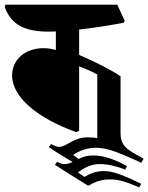

<svg xmlns="http://www.w3.org/2000/svg" viewBox="-29 -674 637 825"><path d="M569 131 578 116C499 77 454 61 418 61C386 61 361 70 334 86L306 67C339 42 367 31 401 31C433 31 473 40 509 55L517 40C461 9 415 -6 370 -6C343 -6 324 1 309 9L285 -8C311 -27 349 -39 381 -39C425 -39 463 -27 564 19L578 26L588 8L544 -17C504 -40 489 -61 489 -102V-346C453 -371 388 -405 311 -438V-547C366 -553 430 -563 502 -576L507 -584L475 -654H-5L-9 -646C19 -562 86 -538 183 -538L211 -539V-459C195 -464 177 -467 158 -467C78 -467 23 -417 23 -350C23 -254 137 -164 299 -106L311 -112V-389C340 -378 365 -367 389 -354V-80C376 -83 362 -84 348 -84C286 -84 258 -43 225 -43C214 -43 204 -48 190 -55L181 -42C204 -25 244 -1 283 22C272 27 261 31 248 31C237 31 229 28 217 21L207 34C246 60 290 87 348 123H353C383 105 410 97 444 97C475 97 501 102 569 131Z"/></svg>

Font: Nithya Ranjana DU
Style: Regular
Weight: 400
Designer: Designed by Tathagata Biswas and Noopur Datye with help from Ananda Maharjan, Callijatra
Foundry: Ek Type
Version: Version 1.000;Glyphs 3.2.3 (3260)